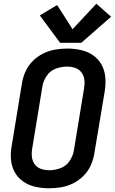

<svg xmlns="http://www.w3.org/2000/svg" viewBox="-20 -1004 617 1032"><path d="M243 8Q276 8 309 2.5Q342 -3 373 -18.5Q404 -34 429 -59Q454 -84 468 -115.5Q482 -147 487 -179L543 -514Q549 -552 546 -588.5Q543 -625 526 -656Q509 -687 480 -707Q451 -727 415 -735Q379 -743 342 -743Q310 -743 277 -737.5Q244 -732 212.5 -716.5Q181 -701 156 -676Q131 -651 117 -619.5Q103 -588 98 -556L43 -221Q36 -184 39 -147Q42 -110 59 -79Q76 -48 105 -28Q134 -8 170 0Q206 8 243 8ZM245 -89Q222 -89 201 -96Q180 -103 167 -120.5Q154 -138 151.5 -160.5Q149 -183 153 -205L208 -540Q213 -570 231.5 -597Q250 -624 280 -635Q310 -646 340 -646Q363 -646 384 -639Q405 -632 418 -614.5Q431 -597 433.5 -575Q436 -553 432 -530L377 -195Q372 -165 353.5 -138Q335 -111 305 -100Q275 -89 245 -89ZM303 -774H417L577 -914L498 -984L370 -847L287 -977L194 -921Z"/></svg>

Font: Iosevka Sparkle Semibold
Style: Italic
Weight: 600
Italic angle: -9°
Designer: Belleve Invis
Foundry: Belleve Invis
Version: Version 4.5.0; ttfautohint (v1.8.3)